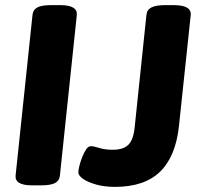

<svg xmlns="http://www.w3.org/2000/svg" viewBox="-20 -722 783 750"><path d="M105 2Q37 2 41 -37L107 -664Q109 -684 126 -693Q143 -702 179 -702H215Q284 -702 280 -663L214 -36Q212 -16 195 -7Q178 2 141 2ZM429 8Q388 8 356 -1Q324 -10 305 -23Q286 -36 286 -49Q286 -57 290 -73.5Q294 -90 301 -108Q308 -126 316.5 -138.5Q325 -151 335 -151Q346 -151 368 -144Q390 -137 420 -137Q462 -137 481.5 -156.5Q501 -176 506 -224L552 -664Q554 -684 571.5 -693Q589 -702 627 -702H658Q729 -702 725 -663L679 -229Q666 -110 605 -51Q544 8 429 8Z"/></svg>

Font: Asap Semi Expanded Semi Expanded ExtraBold
Style: Italic
Weight: 800
Width: 6
Italic angle: -6°
Designer: Pablo Cosgaya
Foundry: Omnibus-Type
Version: Version 3.001; ttfautohint (v1.8.4.7-5d5b)